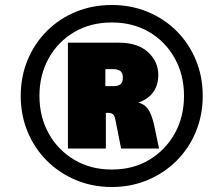

<svg xmlns="http://www.w3.org/2000/svg" viewBox="-20 -737 855 769"><path d="M428 12Q350 12 283.5 -16Q217 -44 167.5 -93.5Q118 -143 90.5 -209.5Q63 -276 63 -353Q63 -430 90.5 -496.5Q118 -563 167.5 -612.5Q217 -662 283.5 -689.5Q350 -717 428 -717Q505 -717 571.5 -689.5Q638 -662 687.5 -612.5Q737 -563 764.5 -496.5Q792 -430 792 -353Q792 -276 764.5 -209.5Q737 -143 687.5 -93.5Q638 -44 571.5 -16Q505 12 428 12ZM428 -58Q513 -58 578 -97Q643 -136 680 -202.5Q717 -269 717 -353Q717 -437 680 -503.5Q643 -570 578 -608.5Q513 -647 428 -647Q343 -647 277.5 -608.5Q212 -570 175 -503.5Q138 -437 138 -353Q138 -269 175 -202.5Q212 -136 277.5 -97Q343 -58 428 -58ZM252 -142V-566H457Q532 -566 573 -528Q614 -490 614 -437Q614 -395 593 -367Q572 -339 534 -326Q558 -321 573 -300Q588 -279 598 -233L617 -142H465L442 -258Q439 -274 432 -279.5Q425 -285 414 -285H404V-142ZM402 -392H435Q453 -392 462.5 -399.5Q472 -407 472 -426Q472 -445 462 -452.5Q452 -460 435 -460H402Z"/></svg>

Font: Winston Black
Style: Italic
Weight: 900
Italic angle: -9°
Designer: Original fonts by Vernon Adams / Changes by Cristiano Sobral
Foundry: VOriginal fonts by Vernon Adams / Changes by Cristiano Sobral
Version: Version 2.503;July 17, 2020;FontCreator 13.0.0.2655 64-bit